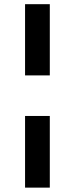

<svg xmlns="http://www.w3.org/2000/svg" viewBox="-20 -747 352 904"><path d="M98 -727.3V-392H214.5V-727.3ZM98 136.4H214.5V-201H98Z"/></svg>

Font: Riot Sans 2.0
Style: Bold
Weight: 600
Designer: Rasmus Andersson
Foundry: rsms
Version: Version 3.006;hotconv 1.0.109;makeotfexe 2.5.65596